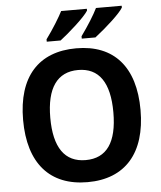

<svg xmlns="http://www.w3.org/2000/svg" viewBox="-61 -987 877 1049"><g transform="rotate(-5 377.0 -462.0)"><path d="M221 -774H297C343 -809 433 -888 455 -924V-934H314C299 -904 259 -838 221 -787ZM413 -774H488C554 -825 629 -894 646 -924V-934H505C487 -897 454 -844 413 -787ZM377 10C584 10 699 -122 699 -358C699 -594 585 -724 378 -724C171 -724 55 -596 55 -359C55 -121 170 10 377 10ZM377 -111C262 -111 204 -195 204 -358C204 -521 263 -605 378 -605C492 -605 550 -522 550 -358C550 -193 492 -111 377 -111Z"/></g></svg>

Font: Kathrein 75 Bold
Style: Regular
Weight: 700
Designer: Lazydogs Typefoundry, based on Open Sans by Ascender Corporation
Foundry: Lazydogs Typefoundry
Version: Version 1.003;PS 001.003;hotconv 1.0.88;makeotf.lib2.5.64775